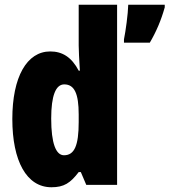

<svg xmlns="http://www.w3.org/2000/svg" viewBox="-20 -780 715 810"><path d="M197 10C250 10 277 -8 312 -54H321L344 0H474V-760H312V-588C312 -567 314 -532 317 -482H312C282 -539 243 -563 192 -563C93 -563 32 -455 32 -278C32 -101 92 10 197 10ZM675 -749V-760H521C520 -720 510 -648 503 -614V-600H612C639 -646 660 -695 675 -749ZM250 -125C216 -125 196 -175 196 -280C196 -376 215 -424 251 -424C294 -424 312 -385 312 -297V-265C312 -166 294 -125 250 -125Z"/></svg>

Font: Noto Sans Telugu ExtraCondensed Black
Style: Regular
Weight: 900
Width: 2
Designer: Jelle Bosma - Monotype Design Team
Foundry: Monotype Imaging Inc.
Version: Version 2.005